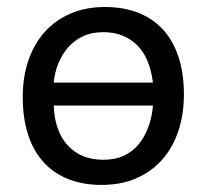

<svg xmlns="http://www.w3.org/2000/svg" viewBox="-20 -519 590 548"><path d="M504.9 -249Q504.9 -191.9 488.8 -144.3Q472.7 -96.7 442.4 -62.7Q412.1 -28.8 368.7 -10Q325.2 8.8 270 8.8Q217.3 8.8 175.5 -7.6Q133.8 -23.9 104.7 -55.7Q75.7 -87.4 60.3 -134.3Q44.9 -181.2 44.9 -242.2Q44.9 -299.3 61 -346.4Q77.1 -393.6 107.4 -427.5Q137.7 -461.4 181.2 -480.2Q224.6 -499 279.8 -499Q332.5 -499 374.3 -482.7Q416 -466.3 445.1 -434.8Q474.1 -403.3 489.5 -356.4Q504.9 -309.6 504.9 -249ZM274.9 -63Q309.6 -63 334.7 -75.2Q359.9 -87.4 376.7 -108.4Q393.6 -129.4 403.8 -157.7Q414.1 -186 416.5 -217.8H133.3Q136.2 -144 173.8 -103.5Q211.4 -63 274.9 -63ZM274.9 -427.2Q241.2 -427.2 216.3 -415.3Q191.4 -403.3 174.1 -383.3Q156.7 -363.3 146.2 -337.2Q135.7 -311 133.3 -283.2H416.5Q407.2 -356.4 369.6 -391.8Q332 -427.2 274.9 -427.2Z"/></svg>

Font: Code New Roman
Style: Regular
Weight: 400
Monospace: yes
Designer: Sam Radian
Foundry: Code New Roman
Version: Version 2.00 November 29, 2014